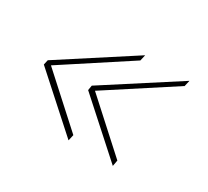

<svg xmlns="http://www.w3.org/2000/svg" viewBox="-83 -565 664 612"><g transform="rotate(30 248.5 -258.5)"><path d="M36 -268 297 -437 292 -415 53 -259 226 -102 221 -80 32 -250ZM198 -268 460 -437 455 -415 215 -259 388 -102 384 -80 195 -250Z"/></g></svg>

Font: Raleway Thin Thin
Style: Italic
Weight: 250
Italic angle: -12°
Version: Version 4.026